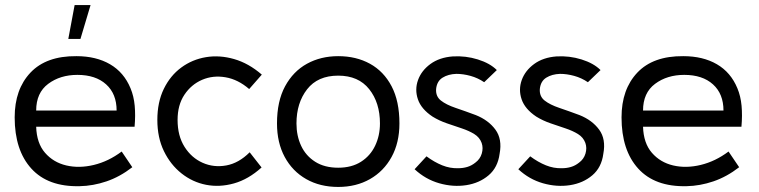

<svg xmlns="http://www.w3.org/2000/svg" viewBox="-20 -727 3001 759"><path d="M512 -226H123Q125 -161 158 -123Q191 -85 242 -73Q293 -61 351 -75Q409 -89 461 -128L503 -66Q454 -28 401 -10Q348 8 295 9Q170 12 104 -60.5Q38 -133 38 -263Q38 -374 100.5 -440Q163 -506 282 -505Q360 -505 415 -473Q470 -441 496 -378Q509 -347 512.5 -309Q516 -271 512 -226ZM286 -431Q218 -431 170.5 -395.5Q123 -360 123 -290H441Q441 -356 399.5 -393.5Q358 -431 286 -431ZM250 -573H298L338 -707H275Z M1014 -65Q962 -18 905 -2Q848 14 794.5 3.5Q741 -7 697.5 -41.5Q654 -76 628 -129.5Q602 -183 602 -253Q602 -323 627.5 -375.5Q653 -428 696.5 -460Q740 -492 794 -501Q848 -510 905.5 -493.5Q963 -477 1015 -432L965 -375Q921 -413 871.5 -421.5Q822 -430 779 -411.5Q736 -393 709 -352.5Q682 -312 682 -253Q682 -190 709.5 -146.5Q737 -103 781 -83.5Q825 -64 874.5 -73Q924 -82 967 -125Z M1317 12Q1245 12 1190.5 -19Q1136 -50 1105.5 -106.5Q1075 -163 1075 -239Q1075 -327 1107 -386Q1139 -445 1193.5 -475Q1248 -505 1317 -505Q1388 -505 1442.5 -475Q1497 -445 1528 -386Q1559 -327 1559 -239Q1559 -163 1528 -106.5Q1497 -50 1442.5 -19Q1388 12 1317 12ZM1317 -64Q1370 -64 1407 -87.5Q1444 -111 1463 -151Q1482 -191 1482 -239Q1482 -321 1439.5 -374.5Q1397 -428 1317 -428Q1236 -428 1194 -374Q1152 -320 1152 -239Q1152 -190 1170.5 -150.5Q1189 -111 1226 -87.5Q1263 -64 1317 -64Z M1619 -58 1666 -109Q1697 -86 1728 -73.5Q1759 -61 1791 -62Q1810 -62 1827 -67Q1844 -72 1859 -84Q1878 -98 1884.5 -120Q1891 -142 1884 -162Q1876 -184 1855 -197Q1834 -210 1805.5 -219.5Q1777 -229 1746.5 -239.5Q1716 -250 1690 -266Q1645 -296 1632 -334.5Q1619 -373 1632.5 -410.5Q1646 -448 1681.5 -474Q1717 -500 1770 -504Q1821 -507 1869 -492Q1917 -477 1944 -450L1894 -402Q1869 -419 1840 -427Q1811 -435 1784 -435Q1752 -434 1729.5 -420Q1707 -406 1704 -375Q1702 -346 1723 -329.5Q1744 -313 1781 -300.5Q1818 -288 1861 -272Q1911 -252 1938.5 -214.5Q1966 -177 1955 -119Q1948 -65 1911.5 -34Q1875 -3 1823 5Q1771 13 1716.5 -2.5Q1662 -18 1619 -58Z M2029 -58 2076 -109Q2107 -86 2138 -73.5Q2169 -61 2201 -62Q2220 -62 2237 -67Q2254 -72 2269 -84Q2288 -98 2294.5 -120Q2301 -142 2294 -162Q2286 -184 2265 -197Q2244 -210 2215.5 -219.5Q2187 -229 2156.5 -239.5Q2126 -250 2100 -266Q2055 -296 2042 -334.5Q2029 -373 2042.5 -410.5Q2056 -448 2091.5 -474Q2127 -500 2180 -504Q2231 -507 2279 -492Q2327 -477 2354 -450L2304 -402Q2279 -419 2250 -427Q2221 -435 2194 -435Q2162 -434 2139.5 -420Q2117 -406 2114 -375Q2112 -346 2133 -329.5Q2154 -313 2191 -300.5Q2228 -288 2271 -272Q2321 -252 2348.5 -214.5Q2376 -177 2365 -119Q2358 -65 2321.5 -34Q2285 -3 2233 5Q2181 13 2126.5 -2.5Q2072 -18 2029 -58Z M2911 -226H2522Q2524 -161 2557 -123Q2590 -85 2641 -73Q2692 -61 2750 -75Q2808 -89 2860 -128L2902 -66Q2853 -28 2800 -10Q2747 8 2694 9Q2569 12 2503 -60.5Q2437 -133 2437 -263Q2437 -374 2499.5 -440Q2562 -506 2681 -505Q2759 -505 2814 -473Q2869 -441 2895 -378Q2908 -347 2911.5 -309Q2915 -271 2911 -226ZM2685 -431Q2617 -431 2569.5 -395.5Q2522 -360 2522 -290H2840Q2840 -356 2798.5 -393.5Q2757 -431 2685 -431Z"/></svg>

Font: Kulim Park
Style: Regular
Weight: 400
Designer: Noponies / Dale Sattler
Foundry: Noponies
Version: Version 1.000; ttfautohint (v1.8.3)